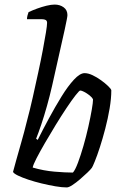

<svg xmlns="http://www.w3.org/2000/svg" viewBox="-20 -820 537 840"><path d="M272 0Q251 0 222 -5Q193 -10 162 -17.5Q131 -25 104 -34Q77 -43 58.5 -52Q40 -61 37 -68Q41 -83 50.5 -117.5Q60 -152 73 -197Q86 -242 97 -287Q111 -339 123.5 -395Q136 -451 147.5 -504Q159 -557 167.5 -602Q176 -647 181 -678Q186 -709 186 -720Q186 -729 180 -732.5Q174 -736 163 -736H98Q98 -744 100.5 -753Q103 -762 105 -767Q122 -775 142.5 -782.5Q163 -790 183.5 -795Q204 -800 219 -800Q242 -800 258.5 -788Q275 -776 275 -754Q275 -749 272 -733.5Q269 -718 263 -690L208 -445Q198 -401 185.5 -356.5Q173 -312 160.5 -275Q148 -238 138 -213L145 -208Q167 -252 194 -302Q221 -352 249 -397.5Q277 -443 303.5 -471.5Q330 -500 350 -500Q366 -500 385 -491Q404 -482 422 -469Q440 -456 453 -443.5Q466 -431 467 -425Q467 -389 459.5 -345Q452 -301 440.5 -257Q429 -213 417 -176Q405 -139 395 -114.5Q385 -90 382 -86Q377 -79 362.5 -65Q348 -51 330.5 -36Q313 -21 297 -10.5Q281 0 272 0ZM299 -65Q309 -76 321 -108Q333 -140 345 -181.5Q357 -223 366.5 -265.5Q376 -308 381.5 -340Q387 -372 387 -385Q383 -394 371.5 -403Q360 -412 348.5 -418Q337 -424 331 -424Q327 -424 310.5 -403Q294 -382 271 -347.5Q248 -313 223.5 -273Q199 -233 177 -195Q155 -157 140 -128Q125 -99 123 -87Q171 -73 218.5 -69Q266 -65 299 -65Z"/></svg>

Font: Texturina Medium 12pt Light
Style: Italic
Weight: 300
Italic angle: -11°
Version: Version 1.002